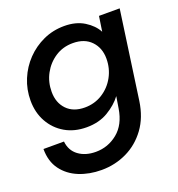

<svg xmlns="http://www.w3.org/2000/svg" viewBox="-133 -617 887 959"><g transform="rotate(-20 310.0 -138.0)"><path d="M245 232Q180 232 126 210Q72 188 39.5 144Q7 100 7 34H116Q121 83 157.5 110Q194 137 249 137Q314 137 365 95.5Q416 54 429 -28L439 -90Q411 -52 362.5 -23Q314 6 248 6Q183 6 134 -22.5Q85 -51 57 -101Q29 -151 29 -215Q29 -274 51 -327Q73 -380 112 -420.5Q151 -461 202.5 -484.5Q254 -508 314 -508Q376 -508 419.5 -481Q463 -454 483 -416L495 -496H605L539 -28Q527 56 484.5 114Q442 172 379.5 202Q317 232 245 232ZM273 -90Q325 -90 367 -116.5Q409 -143 433 -187Q457 -231 457 -283Q457 -340 422 -376.5Q387 -413 325 -413Q272 -413 231 -386Q190 -359 166.5 -315.5Q143 -272 143 -220Q143 -162 177.5 -126Q212 -90 273 -90Z"/></g></svg>

Font: Host Grotesk Medium
Style: Italic
Weight: 500
Italic angle: -8°
Designer: Doğukan Karapınar based on Poppins by Indian Type Foundry, Jonny Pinhorn
Foundry: Element Type
Version: Version 1.001; ttfautohint (v1.8.4.7-5d5b)